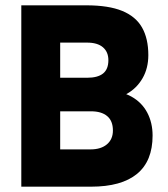

<svg xmlns="http://www.w3.org/2000/svg" viewBox="-20 -701 630 721"><path d="M60 0V-681H304Q388 -681 439 -660Q490 -639 513.5 -597.5Q537 -556 537 -494Q537 -445 515.5 -407.5Q494 -370 457 -349Q420 -328 373 -328L376 -360Q435 -360 474 -338Q513 -316 533 -278Q553 -240 553 -192Q553 -96 494.5 -48Q436 0 322 0ZM206 -606V-82L154 -140H320Q359 -140 381.5 -159Q404 -178 404 -211Q404 -247 382.5 -265Q361 -283 322 -283H154V-409H307Q347 -409 367 -425Q387 -441 387 -475Q387 -506 366.5 -523.5Q346 -541 307 -541H158Z"/></svg>

Font: Gabarito
Style: Bold
Weight: 700
Designer: Leandro Assis / Alvaro Franca / Felipe Casaprima
Foundry: Naipe Foundry
Version: Version 1.000